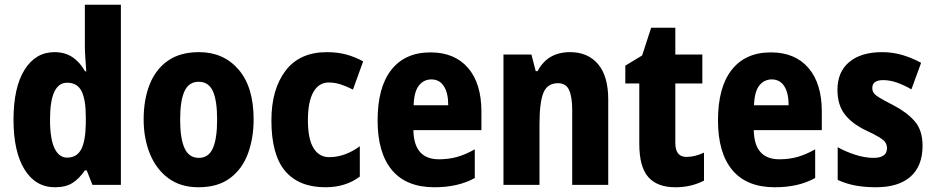

<svg xmlns="http://www.w3.org/2000/svg" viewBox="-20 -780 3942 810"><path d="M212 10Q130 10 83.5 -65Q37 -140 37 -275Q37 -411 83.5 -485.5Q130 -560 210 -560Q254 -560 285.5 -539Q317 -518 339 -479H344Q342 -509 340 -536Q338 -563 338 -584V-760H490V0H370L346 -61H338Q314 -26 285.5 -8Q257 10 212 10ZM263 -115Q304 -115 322.5 -150Q341 -185 342 -260V-286Q342 -360 324 -395.5Q306 -431 263 -431Q191 -431 191 -276Q191 -194 210 -154.5Q229 -115 263 -115Z M1050 -276Q1050 -197 1026 -132Q1002 -67 950.5 -28.5Q899 10 817 10Q742 10 690.5 -28Q639 -66 612.5 -131Q586 -196 586 -276Q586 -360 611.5 -424Q637 -488 688.5 -524Q740 -560 820 -560Q923 -560 986.5 -486.5Q1050 -413 1050 -276ZM740 -275Q740 -196 758.5 -155Q777 -114 819 -114Q860 -114 878 -154.5Q896 -195 896 -276Q896 -356 878 -395.5Q860 -435 818 -435Q777 -435 758.5 -395.5Q740 -356 740 -275Z M1353 10Q1241 10 1183 -58.5Q1125 -127 1125 -272Q1125 -403 1184.5 -481.5Q1244 -560 1359 -560Q1405 -560 1442.5 -549.5Q1480 -539 1512 -521L1469 -402Q1442 -416 1417 -424Q1392 -432 1367 -432Q1325 -432 1302 -391.5Q1279 -351 1279 -273Q1279 -194 1302.5 -155.5Q1326 -117 1369 -117Q1435 -117 1498 -163V-35Q1438 10 1353 10Z M1796 -559Q1898 -559 1954.5 -493.5Q2011 -428 2011 -309V-231H1724Q1726 -108 1832 -108Q1873 -108 1908.5 -118Q1944 -128 1983 -150V-29Q1913 10 1813 10Q1694 10 1633.5 -62.5Q1573 -135 1573 -272Q1573 -412 1631 -485.5Q1689 -559 1796 -559ZM1800 -445Q1768 -445 1747.5 -419.5Q1727 -394 1725 -336H1871Q1871 -388 1852.5 -416.5Q1834 -445 1800 -445Z M2385 -560Q2460 -560 2503 -509.5Q2546 -459 2546 -360V0H2394V-315Q2394 -371 2381 -400Q2368 -429 2334 -429Q2289 -429 2272.5 -388.5Q2256 -348 2256 -256V0H2104V-550H2222L2240 -480H2248Q2290 -560 2385 -560Z M2876 -118Q2894 -118 2912 -122.5Q2930 -127 2950 -136V-18Q2925 -5 2895 2.5Q2865 10 2829 10Q2753 10 2715 -33Q2677 -76 2677 -173V-428H2618V-503L2689 -546L2727 -663H2829V-550H2943V-428H2829V-177Q2829 -118 2876 -118Z M3232 -559Q3334 -559 3390.5 -493.5Q3447 -428 3447 -309V-231H3160Q3162 -108 3268 -108Q3309 -108 3344.5 -118Q3380 -128 3419 -150V-29Q3349 10 3249 10Q3130 10 3069.5 -62.5Q3009 -135 3009 -272Q3009 -412 3067 -485.5Q3125 -559 3232 -559ZM3236 -445Q3204 -445 3183.5 -419.5Q3163 -394 3161 -336H3307Q3307 -388 3288.5 -416.5Q3270 -445 3236 -445Z M3872 -165Q3872 -80 3821.5 -35Q3771 10 3675 10Q3630 10 3590.5 3Q3551 -4 3514 -21V-159Q3548 -140 3588.5 -127Q3629 -114 3665 -114Q3722 -114 3722 -155Q3722 -167 3716 -177.5Q3710 -188 3690 -200.5Q3670 -213 3629 -232Q3572 -260 3542.5 -299.5Q3513 -339 3513 -401Q3513 -477 3563 -518.5Q3613 -560 3701 -560Q3745 -560 3785 -548.5Q3825 -537 3866 -515L3825 -403Q3796 -420 3765.5 -431Q3735 -442 3706 -442Q3660 -442 3660 -409Q3660 -397 3666 -388Q3672 -379 3691 -367.5Q3710 -356 3749 -336Q3805 -307 3838.5 -269Q3872 -231 3872 -165Z"/></svg>

Font: Noto Sans Condensed ExtraBold
Style: Regular
Weight: 800
Width: 3
Designer: Monotype Design Team
Foundry: Monotype Imaging Inc.
Version: Version 2.013; ttfautohint (v1.8.4.7-5d5b)